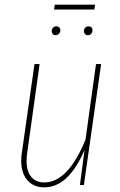

<svg xmlns="http://www.w3.org/2000/svg" viewBox="-20 -794 513 824"><path d="M71 -105Q71 -122 74 -140L128 -519H150L97 -140Q94 -121 94 -104Q94 -59 114 -35Q134 -11 170 -11Q272 -11 347 -195L392 -519H414L340 0H323L343 -151Q274 10 170 10Q124 10 97.5 -20.5Q71 -51 71 -105ZM202 -660Q202 -669 207.5 -675Q213 -681 222 -681Q229 -681 234 -676.5Q239 -672 239 -664Q239 -655 233 -649Q227 -643 218 -643Q211 -643 206.5 -648Q202 -653 202 -660ZM340 -660Q340 -669 345.5 -675Q351 -681 361 -681Q368 -681 372.5 -676.5Q377 -672 377 -664Q377 -655 371.5 -649Q366 -643 357 -643Q350 -643 345 -648Q340 -653 340 -660ZM385 -753H212L215 -774H388Z"/></svg>

Font: Fira Sans Extra Condensed Thin
Style: Italic
Weight: 250
Width: 3
Italic angle: -8°
Designer: Carrois Corporate & Edenspiekermann AG
Foundry: Carrois Corporate GbR & Edenspiekermann AG
Version: Version 4.203